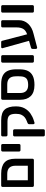

<svg xmlns="http://www.w3.org/2000/svg" viewBox="1254 -1866 802 3351"><g transform="rotate(-90 1655.5 -190.0)"><path d="M93 0Q83 0 76 -7Q69 -14 69 -24V-547Q69 -557 76 -564Q83 -571 93 -571H300Q431 -571 496 -512Q561 -453 561 -327V-24Q561 -14 554.5 -7Q548 0 537 0ZM185 -106H439V-322Q439 -390 405 -427.5Q371 -465 295 -465H185Z M711 -234Q701 -234 694 -241Q687 -248 687 -258V-547Q687 -557 694 -564Q701 -571 711 -571H794Q805 -571 811.5 -564Q818 -557 818 -547V-258Q818 -248 811.5 -241Q805 -234 794 -234Z M1190 11Q1180 14 1172 7Q1164 0 1164 -11V-82Q1164 -102 1188 -112L1223 -126Q1257 -139 1284.5 -161Q1312 -183 1328.5 -219.5Q1345 -256 1345 -314Q1345 -396 1315.5 -428.5Q1286 -461 1207 -461H975Q965 -461 958 -468Q951 -475 951 -485V-548Q951 -558 958 -564.5Q965 -571 975 -571H1230Q1365 -571 1420 -508.5Q1475 -446 1475 -315Q1475 -223 1440 -160.5Q1405 -98 1349.5 -59.5Q1294 -21 1231 -2ZM975 191Q965 191 958 184Q951 177 951 167V-339Q951 -349 958 -356Q965 -363 975 -363H1051Q1062 -363 1068.5 -356Q1075 -349 1075 -339V167Q1075 177 1068.5 184Q1062 191 1051 191Z M1848 10Q1717 10 1653.5 -56Q1590 -122 1590 -240V-547Q1590 -557 1597 -564Q1604 -571 1614 -571H1862Q1956 -571 2011.5 -543Q2067 -515 2092.5 -461.5Q2118 -408 2121 -333Q2122 -323 2122 -302.5Q2122 -282 2122 -261.5Q2122 -241 2121 -231Q2119 -154 2091.5 -100.5Q2064 -47 2005 -18.5Q1946 10 1848 10ZM1848 -100Q1931 -100 1964 -133Q1997 -166 1999 -236Q2000 -246 2000 -264Q2000 -282 2000 -300Q2000 -318 1999 -328Q1994 -465 1857 -465H1708V-242Q1708 -100 1848 -100Z M2262 0Q2252 0 2245 -7Q2238 -14 2238 -24V-547Q2238 -557 2245 -564Q2252 -571 2262 -571H2345Q2355 -571 2362 -564Q2369 -557 2369 -547V-24Q2369 -14 2362 -7Q2355 0 2345 0Z M2506 56Q2496 59 2487 52.5Q2478 46 2478 36V-22Q2478 -44 2498 -50L2619 -85L2495 -531Q2492 -539 2491 -543Q2490 -547 2490 -551Q2490 -559 2495.5 -565Q2501 -571 2510 -571H2596Q2616 -571 2619 -556L2733 -118Q2805 -144 2829 -189.5Q2853 -235 2853 -299V-547Q2853 -558 2859.5 -564.5Q2866 -571 2877 -571H2955Q2966 -571 2972.5 -564Q2979 -557 2979 -547V-261Q2979 -168 2916 -100Q2853 -32 2742 -6Z M3135 0Q3125 0 3118 -7Q3111 -14 3111 -24V-547Q3111 -557 3118 -564Q3125 -571 3135 -571H3218Q3228 -571 3235 -564Q3242 -557 3242 -547V-24Q3242 -14 3235 -7Q3228 0 3218 0Z"/></g></svg>

Font: Rubik Medium
Style: Regular
Weight: 500
Designer: Hubert and Fischer
Foundry: Hubert and Fischer
Version: Version 2.300; ttfautohint (v1.8.4.7-5d5b);gftools[0.9.30]